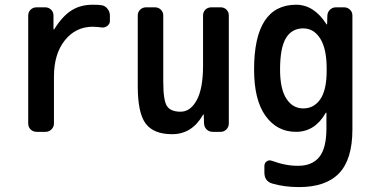

<svg xmlns="http://www.w3.org/2000/svg" viewBox="-20 -550 1540 801"><path d="M132.8 0Q118.2 0 107.9 -9.8Q97.7 -19.5 97.7 -35.2V-485.4Q97.7 -500 107.9 -509.8Q118.2 -519.5 132.8 -519.5H168Q182.6 -519.5 192.9 -509.8Q203.1 -500 203.1 -485.4V-428.7Q203.1 -427.7 204.1 -427.7H206.1Q240.2 -482.4 277.8 -506.3Q315.4 -530.3 367.2 -530.3Q392.6 -530.3 403.3 -528.3Q418 -526.4 428.2 -513.7Q438.5 -501 438.5 -485.4V-462.9Q438.5 -450.2 427.7 -441.9Q417 -433.6 403.3 -435.5Q391.6 -437.5 367.2 -438.5Q295.9 -438.5 250.5 -381.8Q205.1 -325.2 205.1 -230.5V-35.2Q205.1 -20.5 194.8 -10.3Q184.6 0 169.9 0Z M698.2 9.8Q621.1 9.8 587.9 -34.2Q554.7 -78.1 554.7 -190.4V-485.4Q554.7 -500 564.9 -509.8Q575.2 -519.5 589.8 -519.5H626Q640.6 -519.5 650.9 -509.8Q661.1 -500 661.1 -485.4V-209Q661.1 -131.8 676.3 -107.9Q691.4 -84 733.4 -84Q774.4 -84 800.8 -132.3Q827.1 -180.7 827.1 -276.4V-485.4Q827.1 -500 836.9 -509.8Q846.7 -519.5 862.3 -519.5H900.4Q915 -519.5 924.8 -509.8Q934.6 -500 934.6 -485.4V-35.2Q934.6 -20.5 924.8 -10.3Q915 0 900.4 0H867.2Q852.5 0 842.3 -9.8Q832 -19.5 831.1 -35.2L830.1 -71.3Q830.1 -72.3 829.1 -72.3Q827.1 -72.3 827.1 -71.3Q781.2 9.8 698.2 9.8Z M1245.1 -431.6Q1197.3 -431.6 1172.9 -391.1Q1148.4 -350.6 1148.4 -259.8Q1148.4 -178.7 1174.8 -138.2Q1201.2 -97.7 1245.1 -97.7Q1290 -97.7 1316.4 -136.2Q1342.8 -174.8 1342.8 -254.9V-264.6Q1342.8 -346.7 1315.9 -389.2Q1289.1 -431.6 1245.1 -431.6ZM1040 -259.8Q1040 -529.3 1214.8 -530.3Q1290 -530.3 1341.8 -449.2Q1341.8 -448.2 1343.8 -448.2Q1344.7 -448.2 1344.7 -449.2L1345.7 -485.4Q1346.7 -500 1356.9 -509.8Q1367.2 -519.5 1381.8 -519.5H1415Q1429.7 -519.5 1439.9 -509.8Q1450.2 -500 1450.2 -485.4V-9.8Q1450.2 114.3 1395 172.4Q1339.8 230.5 1227.5 230.5Q1166 230.5 1116.2 215.8Q1083 206.1 1083 169.9V142.6Q1083 129.9 1092.8 123Q1102.5 116.2 1115.2 121.1Q1173.8 142.6 1224.6 141.6Q1282.2 141.6 1312 105Q1341.8 68.4 1341.8 -14.6V-79.1Q1341.8 -80.1 1340.8 -80.1Q1338.9 -80.1 1338.9 -79.1Q1293.9 0 1214.8 0Q1135.7 0 1087.9 -66.4Q1040 -132.8 1040 -259.8Z"/></svg>

Font: Rounded-L Mgen+ 1m medium
Style: Regular
Weight: 500
Designer: [Source Han Sans]
Ryoko NISHIZUKA  (kana & ideographs); Paul D. Hunt (Latin, Greek & Cyrillic); Wenlong ZHANG  (bopomofo
Version: Version 1.059.20150602